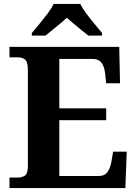

<svg xmlns="http://www.w3.org/2000/svg" viewBox="-20 -951 693 971"><path d="M28 0V-53H70Q91 -53 106 -63Q121 -73 121 -113V-596Q121 -639 106.5 -650Q92 -661 70 -661H28V-714H583L587 -530H517L512 -577Q508 -614 493.5 -633.5Q479 -653 448 -653H280V-403H517V-343H280V-61H480Q510 -61 524.5 -82.5Q539 -104 544 -137L552 -184H621L614 0ZM141 -784Q157 -803 178.5 -829Q200 -855 220.5 -882Q241 -909 251 -931H386Q397 -909 417 -882Q437 -855 459 -829Q481 -803 496 -784V-771H427Q413 -782 393 -798Q373 -814 353 -831Q333 -848 318 -861Q296 -841 263.5 -814.5Q231 -788 210 -771H141Z"/></svg>

Font: Noto Serif Test
Style: Regular
Weight: 400
Version: Version 1.000